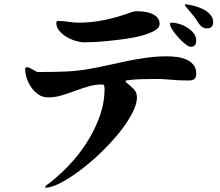

<svg xmlns="http://www.w3.org/2000/svg" viewBox="-20 -813 1040 907"><path d="M856 -793Q873 -791 895.5 -785.5Q918 -780 938.5 -770Q959 -760 973 -744.5Q987 -729 987 -708Q987 -695 980 -687Q973 -679 960 -679Q952 -679 946 -680.5Q940 -682 933 -687Q921 -697 913 -711Q905 -725 895 -737L855 -785Q854 -786 854 -787Q853 -788 853 -790ZM246 -704Q246 -714 255 -714Q280 -714 304 -710Q328 -706 353 -706Q410 -706 468 -717.5Q526 -729 580 -748Q591 -752 602 -756Q613 -760 625 -760Q640 -760 658.5 -758Q677 -756 694 -749.5Q711 -743 722.5 -731Q734 -719 734 -700Q734 -682 711.5 -669Q689 -656 654.5 -646Q620 -636 577.5 -630Q535 -624 495.5 -620Q456 -616 424.5 -614.5Q393 -613 379 -613Q362 -613 339 -619.5Q316 -626 295.5 -638Q275 -650 260.5 -667Q246 -684 246 -704ZM880 -592Q871 -592 854.5 -605.5Q838 -619 822 -636.5Q806 -654 794.5 -672Q783 -690 783 -699Q783 -706 791 -706Q807 -706 827 -700Q847 -694 865 -682.5Q883 -671 895 -655.5Q907 -640 907 -622Q907 -608 901 -600Q895 -592 880 -592ZM193 71 196 65Q248 27 298 -24Q348 -75 387 -135Q426 -195 450 -261Q474 -327 474 -394Q474 -400 472.5 -407Q471 -414 463 -414Q429 -414 397 -404.5Q365 -395 334 -383.5Q303 -372 271.5 -362.5Q240 -353 206 -353Q182 -353 162.5 -366Q143 -379 129 -398.5Q115 -418 107 -441.5Q99 -465 99 -486Q99 -496 107 -495.5Q115 -495 124.5 -490Q134 -485 143.5 -479.5Q153 -474 156 -473Q159 -472 169.5 -472.5Q180 -473 185 -473Q236 -473 286.5 -475Q337 -477 388 -485Q436 -493 483 -503.5Q530 -514 577.5 -524Q625 -534 673 -540.5Q721 -547 770 -547Q790 -547 814 -544Q838 -541 858.5 -532.5Q879 -524 893 -508Q907 -492 907 -466Q907 -453 903 -446Q899 -439 892 -436Q885 -433 876 -433Q867 -433 857 -433Q822 -433 787 -436.5Q752 -440 717 -440Q682 -440 646.5 -439Q611 -438 576 -433L573 -430L575 -425Q592 -411 609.5 -394.5Q627 -378 627 -353Q627 -321 604 -277Q581 -233 543.5 -186.5Q506 -140 459 -94.5Q412 -49 364 -12.5Q316 24 272 48Q228 72 196 74Z"/></svg>

Font: SoukouMincho
Style: Regular
Weight: 400
Designer: Dr. Ken Lunde (project architect, glyph set definition & overall production); Masataka HATTORI  (production & ideograph 
Foundry: Adobe Systems Incorporated
Version: Version 1.00